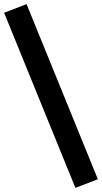

<svg xmlns="http://www.w3.org/2000/svg" viewBox="-54 -778 495 932"><path d="M-34 -716 75 -758 421 92 312 134Z"/></svg>

Font: MaitreeSemiBold
Style: Regular
Weight: 600
Designer: CadsonDemak Team
Foundry: CadsonDemak
Version: Version 1.000